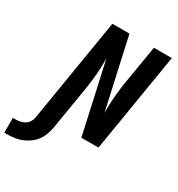

<svg xmlns="http://www.w3.org/2000/svg" viewBox="-327 -875 1145 1236"><g transform="rotate(30 246.0 -257.5)"><path d="M-108 220V110H-88Q-71 110 -54 106.5Q-37 103 -21.5 94Q-6 85 4 69.5Q14 54 17 38L144 -735H271L387 -212V-239Q387 -289 391.5 -339.5Q396 -390 404 -441L453 -735H586L465 0H338L222 -523V-496Q222 -446 217.5 -395.5Q213 -345 205 -294L150 38Q145 64 135 90Q125 116 108 138Q91 160 67 176.5Q43 193 17.5 203Q-8 213 -35 216.5Q-62 220 -88 220Z"/></g></svg>

Font: Iosevka SS04 XBd Ex Obl
Style: Regular
Weight: 800
Width: 7
Italic angle: -9°
Monospace: yes
Designer: Belleve Invis
Foundry: Belleve Invis
Version: Version 19.0.0; ttfautohint (v1.8.4)